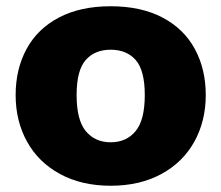

<svg xmlns="http://www.w3.org/2000/svg" viewBox="-20 -574 708 614"><path d="M30 -270Q30 -353 65 -417.5Q100 -482 168.5 -518Q237 -554 334 -554Q431 -554 499.5 -518Q568 -482 603 -417.5Q638 -353 638 -270Q638 -187 601.5 -121Q565 -55 496 -17.5Q427 20 334 20Q241 20 172 -17.5Q103 -55 66.5 -121Q30 -187 30 -270ZM443 -270Q443 -349 414 -382Q385 -415 334 -415Q283 -415 254 -382Q225 -349 225 -270Q225 -190 254.5 -154.5Q284 -119 334 -119Q384 -119 413.5 -154.5Q443 -190 443 -270Z"/></svg>

Font: FiraGO Heavy
Style: Regular
Weight: 900
Designer: bBox Type
Foundry: bBox Type GmbH
Version: Version 1.001